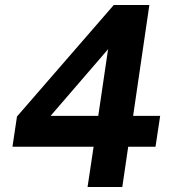

<svg xmlns="http://www.w3.org/2000/svg" viewBox="-20 -743 682 763"><path d="M328 0 352 -160H29.5L47.5 -280L432 -723H573.5L509 -282.5H616.5L598 -160H489.5L466 0ZM181 -282.5H370.5L409.5 -547.5Z"/></svg>

Font: Public Sans
Style: Bold Italic
Weight: 700
Italic angle: -8°
Designer: The Public Sans project authors (U.S. Web Design System). Libre Franklin designed by Pablo Impallari and Rodrigo Fuenzal
Version: Version 1.008; ttfautohint (v1.8.1) -l 8 -r 50 -G 200 -x 14 